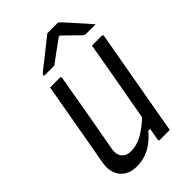

<svg xmlns="http://www.w3.org/2000/svg" viewBox="-278 -1051 1172 1172"><g transform="rotate(-45 308.0 -465.0)"><path d="M480 0Q466 0 451.5 0Q437 0 423 0Q409 0 395 0Q393 0 391 -0.5Q389 -1 388 -2Q387 -3 386.5 -4.5Q386 -6 385.5 -7.5Q385 -9 386 -11Q401 -97 416.5 -183Q432 -269 447.5 -355.5Q463 -442 478.5 -528Q494 -614 508 -700Q523 -700 537 -700Q551 -700 565 -700Q579 -700 593 -700Q596 -700 598 -698.5Q600 -697 601.5 -694.5Q603 -692 602 -689Q589 -616 576 -543Q563 -470 550 -396.5Q537 -323 524 -250Q511 -177 498 -104Q494 -77 489 -51Q484 -25 480 0ZM181 16Q142 16 114 2.5Q86 -11 69.5 -34Q53 -57 48 -86.5Q43 -116 49 -149Q63 -224 76 -299.5Q89 -375 102.5 -450Q116 -525 129 -600Q133 -625 138 -650Q143 -675 147 -700Q169 -700 189.5 -700Q210 -700 232 -700Q235 -700 237 -698.5Q239 -697 240 -694.5Q241 -692 240 -689Q225 -603 210 -516Q195 -429 179.5 -342Q164 -255 148 -168Q141 -125 161 -100Q181 -75 218 -75Q254 -75 287 -87Q320 -99 359 -127.5Q398 -156 449 -205L424 -89H383Q355 -55 323.5 -31.5Q292 -8 256.5 4Q221 16 181 16ZM369 -946Q379 -946 395 -946Q411 -946 427 -946Q443 -946 453 -946Q461 -946 466 -942.5Q471 -939 483 -925Q491 -917 506 -900Q521 -883 540 -862Q559 -841 579 -818.5Q599 -796 616 -776Q599 -776 577.5 -776Q556 -776 539 -776Q527 -776 523 -778Q519 -780 511 -786Q497 -801 466.5 -830Q436 -859 392 -902L442 -882Q426 -882 409.5 -882Q393 -882 377 -882L433 -903Q375 -861 333 -830.5Q291 -800 259 -776H180Q175 -776 172.5 -777Q170 -778 170 -779.5Q170 -781 170 -783Q170 -787 175 -791.5Q180 -796 197 -810Q212 -822 235 -839.5Q258 -857 283 -877.5Q308 -898 331 -916Q354 -934 369 -946Z"/></g></svg>

Font: Rec Mono Linear
Style: Italic
Weight: 400
Italic angle: -10°
Monospace: yes
Version: Version 1.085; ttfautohint (v1.8.4.7-5d5b)